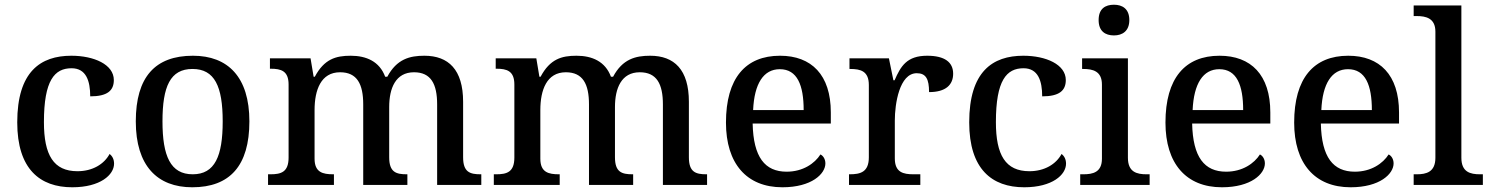

<svg xmlns="http://www.w3.org/2000/svg" viewBox="-20 -783 6314 813"><path d="M286 10C405 10 463 -43 463 -90C463 -108 456 -122 444 -131C421 -88 372 -58 308 -58C207 -58 166 -126 166 -266C166 -443 211 -494 283 -494C345 -494 362 -440 362 -375C434 -375 462 -399 462 -444C462 -510 378 -547 282 -547C152 -547 53 -480 53 -265C53 -67 149 10 286 10Z M794 10C953 10 1036 -81 1036 -269C1036 -457 945 -547 797 -547C637 -547 555 -457 555 -269C555 -81 646 10 794 10ZM796 -45C702 -45 668 -122 668 -269C668 -417 701 -491 795 -491C889 -491 923 -417 923 -269C923 -122 890 -45 796 -45Z M1115 0H1394V-45H1391C1347 -45 1312 -53 1312 -111V-317C1312 -402 1339 -477 1420 -477C1492 -477 1518 -427 1518 -341V0H1705V-45H1702C1657 -45 1628 -54 1628 -117V-330C1628 -409 1655 -477 1733 -477C1805 -477 1831 -427 1831 -341V0H2018V-45H2015C1970 -45 1941 -54 1941 -117V-352C1941 -488 1879 -547 1777 -547C1715 -547 1660 -533 1620 -458H1611C1587 -523 1531 -547 1465 -547C1402 -547 1353 -533 1313 -458H1308L1295 -536H1123V-492H1126C1170 -492 1202 -483 1202 -425V-116C1202 -54 1170 -45 1125 -45H1115Z M2071 0H2350V-45H2347C2303 -45 2268 -53 2268 -111V-317C2268 -402 2295 -477 2376 -477C2448 -477 2474 -427 2474 -341V0H2661V-45H2658C2613 -45 2584 -54 2584 -117V-330C2584 -409 2611 -477 2689 -477C2761 -477 2787 -427 2787 -341V0H2974V-45H2971C2926 -45 2897 -54 2897 -117V-352C2897 -488 2835 -547 2733 -547C2671 -547 2616 -533 2576 -458H2567C2543 -523 2487 -547 2421 -547C2358 -547 2309 -533 2269 -458H2264L2251 -536H2079V-492H2082C2126 -492 2158 -483 2158 -425V-116C2158 -54 2126 -45 2081 -45H2071Z M3293 10C3417 10 3475 -47 3475 -91C3475 -110 3465 -124 3454 -129C3430 -91 3380 -56 3311 -56C3219 -56 3170 -117 3167 -260H3498V-307C3498 -466 3416 -547 3283 -547C3137 -547 3054 -452 3054 -264C3054 -91 3141 10 3293 10ZM3383 -317H3169C3174 -429 3213 -490 3282 -490C3356 -490 3383 -422 3383 -317Z M3575 0H3877V-45H3848C3805 -45 3769 -53 3769 -112V-273C3769 -342 3788 -473 3862 -473C3901 -473 3914 -448 3914 -393C3985 -393 4016 -424 4016 -471C4016 -519 3981 -547 3906 -547C3820 -547 3794 -503 3768 -443H3763L3744 -536H3577V-491H3580C3624 -491 3659 -482 3659 -423V-117C3659 -54 3623 -45 3578 -45H3575Z M4317 10C4436 10 4494 -43 4494 -90C4494 -108 4487 -122 4475 -131C4452 -88 4403 -58 4339 -58C4238 -58 4197 -126 4197 -266C4197 -443 4242 -494 4314 -494C4376 -494 4393 -440 4393 -375C4465 -375 4493 -399 4493 -444C4493 -510 4409 -547 4313 -547C4183 -547 4084 -480 4084 -265C4084 -67 4180 10 4317 10Z M4697 -633C4732 -633 4762 -651 4762 -698C4762 -746 4732 -763 4697 -763C4660 -763 4632 -746 4632 -698C4632 -651 4660 -633 4697 -633ZM4554 0H4848V-45H4835C4794 -45 4756 -54 4756 -115V-536H4562V-491H4567C4607 -491 4646 -482 4646 -425V-111C4646 -53 4607 -45 4567 -45H4554Z M5154 10C5278 10 5336 -47 5336 -91C5336 -110 5326 -124 5315 -129C5291 -91 5241 -56 5172 -56C5080 -56 5031 -117 5028 -260H5359V-307C5359 -466 5277 -547 5144 -547C4998 -547 4915 -452 4915 -264C4915 -91 5002 10 5154 10ZM5244 -317H5030C5035 -429 5074 -490 5143 -490C5217 -490 5244 -422 5244 -317Z M5699 10C5823 10 5881 -47 5881 -91C5881 -110 5871 -124 5860 -129C5836 -91 5786 -56 5717 -56C5625 -56 5576 -117 5573 -260H5904V-307C5904 -466 5822 -547 5689 -547C5543 -547 5460 -452 5460 -264C5460 -91 5547 10 5699 10ZM5789 -317H5575C5580 -429 5619 -490 5688 -490C5762 -490 5789 -422 5789 -317Z M5966 0H6259V-45H6247C6206 -45 6168 -54 6168 -115V-760H5966V-715H5979C6018 -715 6058 -706 6058 -649V-115C6058 -54 6019 -45 5979 -45H5966Z"/></svg>

Font: Noto Serif Medium
Style: Regular
Weight: 500
Designer: Monotype Design Team
Foundry: Monotype Imaging Inc.
Version: Version 2.013